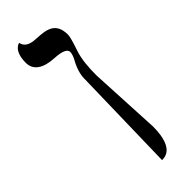

<svg xmlns="http://www.w3.org/2000/svg" viewBox="-256 -575 794 794"><g transform="rotate(-45 141.0 -177.5)"><path d="M147 203C152 201 219 215 219 78L203 -236C203 -281 206 -327 219 -365C232 -403 239 -428 239 -439C239 -514 186 -517 138 -520C116 -521 79 -523 72 -558C72 -558 33 -553 33 -480C33 -437 68 -413 132 -410C171 -408 195 -399 195 -382C195 -373 191 -361 185 -349C167 -318 158 -287 158 -264Z"/></g></svg>

Font: Libertinus Serif Display
Style: Regular
Weight: 400
Designer: Philipp H. Poll
Foundry: Khaled Hosny
Version: Version 6.1